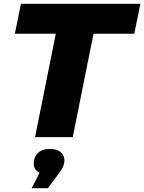

<svg xmlns="http://www.w3.org/2000/svg" viewBox="-20 -720 757 1008"><path d="M273 -543H58L90 -700H717L685 -543H471L362 0H164ZM318 121Q318 139 310.5 156Q303 173 281 201L231 268H146L188 187Q157 172 157 139Q157 105 179 83.5Q201 62 242 62Q279 62 298.5 78.5Q318 95 318 121Z"/></svg>

Font: Idrija
Style: Italic
Weight: 800
Italic angle: -11.3°
Designer: Julieta Ulanovsky
Foundry: Julieta Ulanovsky
Version: Version 7.200